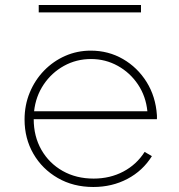

<svg xmlns="http://www.w3.org/2000/svg" viewBox="-20 -730 716 766"><path d="M352.5 16Q427 16 488.2 -16.2Q549.5 -48.5 586 -107L557 -124Q525 -73.5 472 -45.5Q419 -17.5 353.5 -17.5Q284 -17.5 230 -48Q176 -78.5 145.2 -132.2Q114.5 -186 114.5 -254.5H606Q606 -259.5 606.2 -262.8Q606.5 -266 606 -270.5Q601 -345 564.8 -403Q528.5 -461 470.5 -494.5Q412.5 -528 342 -528Q288 -528 240.2 -507Q192.5 -486 156 -448.5Q119.5 -411 98.8 -361Q78 -311 78 -253Q78 -177.5 113.2 -116.5Q148.5 -55.5 210.5 -19.8Q272.5 16 352.5 16ZM116 -286Q122.5 -345.5 154.2 -392.8Q186 -440 235.2 -467.2Q284.5 -494.5 343 -494.5Q401 -494.5 450 -467.2Q499 -440 530.5 -393Q562 -346 568 -286ZM134.5 -680.5H542.5V-710H134.5Z"/></svg>

Font: Spartan ExtraLight
Style: Regular
Weight: 200
Designer: Matt Bailey, Mirko Velimirovic
Foundry: Matt Bailey
Version: Version 1.003; ttfautohint (v1.8.3)